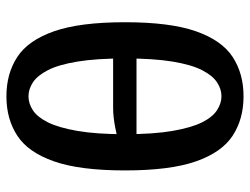

<svg xmlns="http://www.w3.org/2000/svg" viewBox="-108 -642 760 583"><g transform="rotate(90 271.5 -350.0)"><path d="M272 10Q203 10 152.5 -23Q102 -56 74.5 -134.5Q47 -213 47 -350Q47 -487 74.5 -565.5Q102 -644 152.5 -677Q203 -710 272 -710Q341 -710 391.5 -677Q442 -644 469.5 -565.5Q497 -487 497 -350Q497 -213 469.5 -134.5Q442 -56 391.5 -23Q341 10 272 10ZM272 -57Q294 -57 314.5 -70.5Q335 -84 351 -116Q367 -148 377 -205.5Q387 -263 387 -350Q387 -437 377 -494.5Q367 -552 351 -584Q335 -616 314 -629.5Q293 -643 272 -643Q250 -643 229.5 -629.5Q209 -616 192.5 -584Q176 -552 166.5 -494.5Q157 -437 157 -350Q157 -263 166.5 -205.5Q176 -148 192.5 -116Q209 -84 229.5 -70.5Q250 -57 272 -57ZM120 -314V-385H423V-334Q401 -327 367.5 -320.5Q334 -314 307 -314Z"/></g></svg>

Font: Cuprum SemiBold
Style: Regular
Weight: 600
Designer: Jovanny Lemonad
Foundry: Jovanny Lemonad
Version: Version 3.000